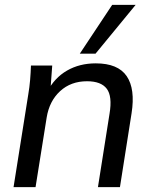

<svg xmlns="http://www.w3.org/2000/svg" viewBox="-20 -774 629 794"><path d="M36 0 97 -384Q102 -413 104.5 -443Q107 -473 108 -503H196L188 -395L175 -394Q205 -452 257 -482Q309 -512 376 -512Q468 -512 504 -459Q540 -406 524 -305L476 0H385L433 -304Q445 -376 421.5 -407Q398 -438 340 -438Q273 -438 228.5 -397Q184 -356 173 -288L127 0ZM310 -552 444 -754H541L375 -552Z"/></svg>

Font: Mulish ExtraLight Medium
Style: Italic
Weight: 500
Italic angle: -9°
Version: Version 3.603